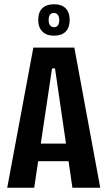

<svg xmlns="http://www.w3.org/2000/svg" viewBox="-20 -884 506 904"><path d="M14 0 137 -660H330L452 0H321L239 -562H225L141 0ZM115 -125V-208H358V-125ZM234 -716Q199 -716 179.5 -735.5Q160 -755 160 -790Q160 -827 179.5 -845.5Q199 -864 234 -864Q270 -864 289 -845Q308 -826 308 -789Q308 -754 289 -735Q270 -716 234 -716ZM235 -756Q247 -756 253 -765Q259 -774 259 -789Q259 -806 252 -814.5Q245 -823 234 -823Q221 -823 215 -814Q209 -805 209 -791Q209 -773 216 -764.5Q223 -756 235 -756Z"/></svg>

Font: Bricolage Grotesque 24pt Condensed SemiBold
Style: Regular
Weight: 600
Width: 3
Designer: Mathieu Triay
Foundry: Atelier Triay
Version: Version 1.001;gftools[0.9.33.dev8+g029e19f]